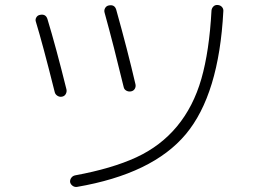

<svg xmlns="http://www.w3.org/2000/svg" viewBox="-20 -735 1040 777"><path d="M291 21.5Q281.2 22.5 273.4 16.6Q265.6 10.7 263.7 2Q262.7 -7.8 268.6 -15.6Q274.4 -23.4 284.2 -25.4Q432.6 -52.7 531.2 -98.1Q629.9 -143.6 696.3 -223.6Q762.7 -303.7 794.9 -416Q827.1 -528.3 835.9 -692.4Q836.9 -702.1 843.8 -709Q850.6 -715.8 861.3 -714.8Q872.1 -713.9 878.4 -706.5Q884.8 -699.2 883.8 -689.5Q866.2 -352.5 731.9 -191.9Q597.7 -31.2 291 21.5ZM201.2 -363.3Q152.3 -558.6 125 -647.5Q122.1 -656.2 127 -664.6Q131.8 -672.9 141.6 -674.8Q165 -679.7 171.9 -658.2Q206.1 -545.9 249 -373Q251 -363.3 246.1 -354.5Q241.2 -345.7 231 -343.8Q220.7 -341.8 211.9 -347.7Q203.1 -353.5 201.2 -363.3ZM419.9 -712.9Q443.4 -717.8 450.2 -696.3Q496.1 -532.2 528.3 -393.6Q530.3 -383.8 525.4 -375.5Q520.5 -367.2 510.3 -365.2Q500 -363.3 491.2 -368.2Q482.4 -373 480.5 -382.8Q439.5 -552.7 403.3 -683.6Q400.4 -693.4 405.3 -702.1Q410.2 -710.9 419.9 -712.9Z"/></svg>

Font: Rounded Mgen+ 1m light
Style: Regular
Weight: 200
Designer: [Source Han Sans]
Ryoko NISHIZUKA  (kana & ideographs); Paul D. Hunt (Latin, Greek & Cyrillic); Wenlong ZHANG  (bopomofo
Version: Version 1.059.20150602